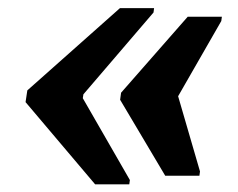

<svg xmlns="http://www.w3.org/2000/svg" viewBox="-20 -517 594 480"><path d="M393.1 -77.6 280.3 -267.6 282.7 -285.2 449.2 -475.1H534.7L533.2 -464.4L425.3 -276.4L480 -88.4L478.5 -77.6ZM217.8 -56.2 43.9 -261.7 48.3 -291 279.8 -496.6H365.2L363.8 -485.8L188.5 -281.2L187 -271.5L304.7 -66.9L303.2 -56.2Z"/></svg>

Font: NoticiaText-BoldItalic
Style: Bold Italic
Weight: 700
Italic angle: -8°
Designer: JM Sole
Foundry: JM Sole
Version: Version 1.003